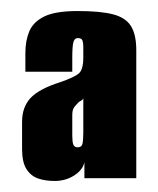

<svg xmlns="http://www.w3.org/2000/svg" viewBox="-20 -587 287 348"><path d="M79 -259Q62 -259 49 -263.5Q36 -268 28 -280.5Q20 -293 20 -317V-366Q20 -393 35.5 -409.5Q51 -426 89 -438Q115 -447 123 -454Q131 -461 131 -483V-502Q131 -509 129.5 -513.5Q128 -518 121 -518Q115 -518 113 -510.5Q111 -503 111 -482V-457H26V-491Q26 -513 33 -530Q40 -547 60 -557Q80 -567 121 -567Q162 -567 185 -561Q208 -555 217.5 -539.5Q227 -524 227 -496V-264H133V-293Q130 -279 114.5 -269Q99 -259 79 -259ZM121 -320Q128 -320 129.5 -326.5Q131 -333 131 -348V-409Q130 -406 126 -404Q122 -402 119 -398Q115 -394 113 -390Q111 -386 111 -378V-341Q111 -336 111.5 -331Q112 -326 114 -323Q116 -320 121 -320Z"/></svg>

Font: Alumni Sans Black
Style: Regular
Weight: 900
Designer: Robert E. Leuschke
Foundry: Robert E. Leuschke
Version: Version 1.018